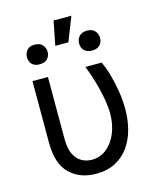

<svg xmlns="http://www.w3.org/2000/svg" viewBox="-122 -910 830 1006"><g transform="rotate(-15 292.5 -407.0)"><path d="M76.7 -545.5H160.5V-210.2Q160.5 -157 176.3 -125.5Q192.1 -94.1 217.5 -80.4Q242.9 -66.8 271.3 -66.8Q316.8 -66.8 351.7 -94.8Q386.7 -122.9 406.4 -170.5Q426.1 -218 426.1 -277Q425.4 -317.5 416.7 -364.3Q408 -411.2 394 -458.1Q380 -505 363.6 -545.5H451.7Q466.6 -515.6 479.6 -470.9Q492.5 -426.1 500.5 -375.4Q508.5 -324.6 508.5 -277Q508.5 -221.2 495 -169.6Q481.5 -117.9 453.1 -77.6Q424.7 -37.3 380.3 -13.7Q335.9 9.9 274.1 9.9Q186.8 9.9 131.7 -43.3Q76.7 -96.6 76.7 -211.6ZM240.1 -693.2 265.6 -823.9H362.2L311.1 -693.2ZM81 -673.3Q81 -695.7 94.8 -711.5Q108.7 -727.3 136.4 -727.3Q164.1 -727.3 178.6 -711.5Q193.2 -695.7 193.2 -673.3Q193.2 -650.9 178.6 -635.8Q164.1 -620.7 136.4 -620.7Q108.7 -620.7 94.8 -635.8Q81 -650.9 81 -673.3ZM363.6 -671.9Q363.6 -695.3 378.2 -711.3Q392.8 -727.3 420.5 -727.3Q448.2 -727.3 462.7 -711.3Q477.3 -695.3 477.3 -671.9Q477.3 -649.5 462.7 -634.4Q448.2 -619.3 420.5 -619.3Q392.8 -619.3 378.2 -634.4Q363.6 -649.5 363.6 -671.9Z"/></g></svg>

Font: InterMG
Style: Regular
Weight: 400
Designer: Rasmus Andersson
Foundry: rsms
Version: Version 3.019;December 26, 2023;FontCreator 15.0.0.2955 64-b